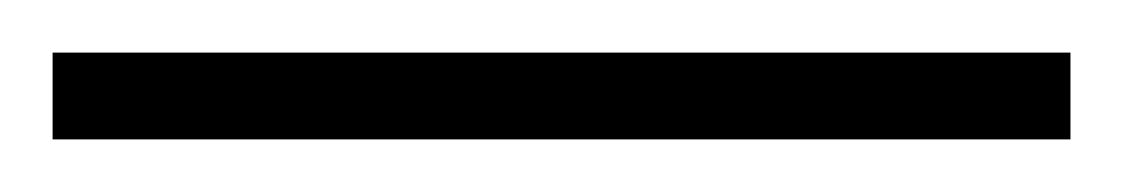

<svg xmlns="http://www.w3.org/2000/svg" viewBox="-22 70 427 73"><path d="M385 123V90H-2V123Z"/></svg>

Font: Noto Sans Sinhala UI Condensed ExtraLight
Style: Regular
Weight: 200
Width: 3
Designer: Jelle Bosma - Monotype Design Team
Foundry: Monotype Imaging Inc.
Version: Version 2.006